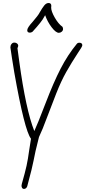

<svg xmlns="http://www.w3.org/2000/svg" viewBox="-20 -1251 567 1276"><path d="M123 -17 125 -29Q147 -106 156.5 -149.5Q166 -193 174 -253L186 -329Q143 -384 75 -769Q57 -878 49 -936Q49 -949 56.5 -958.5Q64 -968 75 -968Q86 -968 93.5 -962Q101 -956 101 -947Q101 -941 96 -931L108 -842Q152 -521 208 -380Q227 -420 282 -563Q336 -704 383 -795Q430 -886 490 -959Q496 -967 507 -967Q527 -967 527 -950Q527 -941 497 -898Q455 -834 420.5 -773Q386 -712 353 -628L293 -472Q262 -388 239 -340Q212 -235 203 -183Q196 -143 161 -13Q158 -4 151 1Q144 6 135 4Q130 3 126.5 -3Q123 -9 123 -17ZM280 -1150Q277 -1146 273 -1138Q260 -1110 196 -1040Q187 -1034 179 -1034Q161 -1034 161 -1050Q161 -1067 197 -1106Q235 -1150 243 -1167Q260 -1197 273.5 -1214Q287 -1231 303 -1231Q321 -1231 321 -1212L320 -1200Q320 -1176 344 -1134Q368 -1092 395 -1073Q399 -1066 399 -1058Q399 -1048 390.5 -1040.5Q382 -1033 371 -1033Q351 -1033 323 -1070Q295 -1107 280 -1150Z"/></svg>

Font: Bad Script
Style: Regular
Weight: 400
Italic angle: -10°
Designer: Roman Shchyukin (Gaslight Type Foundry), Cyreal (Charset Expansion)
Foundry: Gaslight
Version: Version 2.000